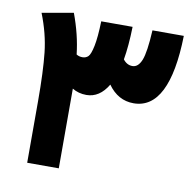

<svg xmlns="http://www.w3.org/2000/svg" viewBox="-74 -715 794 790"><g transform="rotate(10 323.0 -320.5)"><path d="M503 -626H634Q627 -317 478 -317Q413 -317 371 -376Q336 -317 281 -317Q248 -317 222 -333V-271V0H90V-256Q90 -382 81.5 -459.5Q73 -537 41 -618L172 -641Q204 -555 213 -474Q224 -467 238 -467Q253 -467 262.5 -476.5Q272 -486 279.5 -522Q287 -558 289 -626H420Q418 -545 408 -488Q424 -467 447 -467Q471 -467 484.5 -500Q498 -533 503 -626Z"/></g></svg>

Font: FiraGO ExtraBold
Style: Regular
Weight: 800
Designer: bBox Type
Foundry: bBox Type GmbH
Version: Version 1.001;PS 001.001;hotconv 1.0.88;makeotf.lib2.5.64775